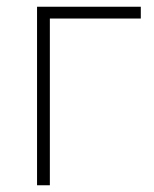

<svg xmlns="http://www.w3.org/2000/svg" viewBox="-20 -550 458 570"><path d="M398 -530V-495H128V0H90V-530Z"/></svg>

Font: Noto Sans ExtraLight
Style: Regular
Weight: 200
Designer: Monotype Design Team
Foundry: Monotype Imaging Inc.
Version: Version 2.007